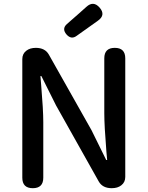

<svg xmlns="http://www.w3.org/2000/svg" viewBox="-20 -987 774 1007"><path d="M152 0Q97 0 97 -55V-677Q97 -705 118 -721Q137 -736 168 -736Q216 -736 236 -701L460 -304L537 -148H542Q541 -162 538 -192Q527 -328 527 -393V-681Q527 -736 582 -736Q637 -736 637 -681V-368V-59Q637 -31 616 -15Q597 0 566 0Q518 0 498 -35L274 -434L197 -588H192Q193 -572 196 -540Q207 -410 207 -347V-55Q207 0 152 0ZM329 -806Q303 -836 331 -861L387 -910L433 -951Q470 -985 503 -946.5Q536 -908 493 -878L382 -799Q354 -778 329 -806Z"/></svg>

Font: GenSenRounded TW M
Style: Regular
Weight: 500
Version: Version 1.501;PS 1;hotconv 16.6.51;makeotf.lib2.5.65220